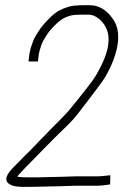

<svg xmlns="http://www.w3.org/2000/svg" viewBox="-20 -695 472 734"><path d="M204 17 269 15H346C354 15 362 15 371 14L401 10L402 -25L372 -22C365 -21 358 -21 351 -21H274L209 -19L121 -17H86C66 -17 53 -18 46 -20C49 -24 58 -35 76 -53C122 -99 175 -156 232 -210C250 -227 267 -246 283 -267C313 -307 343 -344 374 -388C392 -414 422 -472 430 -527C436 -570 428 -604 406 -630C383 -660 355 -675 324 -675H294C288 -675 282 -675 275 -674C253 -674 230 -667 205 -654C182 -642 143 -601 127 -575C119 -561 112 -553 106 -536C99 -516 96 -511 92 -485L89 -460H125L128 -485C129 -492 131 -501 134 -510C142 -538 147 -541 158 -560C169 -579 202 -614 223 -625C241 -634 255 -639 289 -639H319C333 -639 346 -633 360 -622C388 -597 399 -565 394 -527L391 -508C386 -488 378 -466 366 -442C341 -393 334 -386 277 -314C269 -304 262 -296 255 -287C233 -258 197 -225 170 -197C149 -174 138 -165 113 -138C84 -107 78 -104 52 -76C34 -57 -27 -8 24 13C45 22 82 19 116 19Z"/></svg>

Font: Reckless Catfish
Style: It
Weight: 400
Foundry: Cannot Into Space Fonts
Version: Version 0.2894